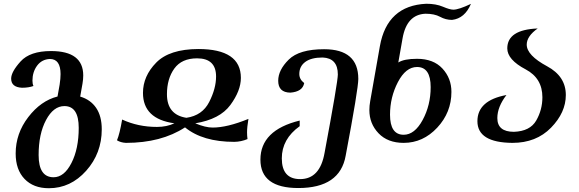

<svg xmlns="http://www.w3.org/2000/svg" viewBox="-20 -747 3066 1017"><path d="M263.7 191.9Q319.8 191.9 358.4 116.5Q397 41 397 -69.8Q397 -185.1 321.3 -185.1Q263.2 -185.1 223.9 -111.3Q184.6 -37.6 184.6 74.2Q184.6 191.9 263.7 191.9ZM238.8 250Q157.2 250 110.1 200.9Q63 151.9 63 65.9Q63 -39.6 129.6 -126.5Q196.3 -213.4 284.7 -235.8L295.9 -298.8Q300.8 -330.6 300.8 -354.5Q300.8 -434.6 244.1 -434.6Q201.2 -432.6 176.5 -399.2Q151.9 -365.7 151.9 -319.8Q151.9 -302.7 157.2 -291.5Q131.8 -282.2 96.2 -282.2Q39.1 -285.2 39.1 -330.6Q39.1 -366.2 88.9 -421.4Q138.7 -476.6 250.5 -476.6Q420.9 -476.6 420.9 -347.2Q420.9 -327.1 417 -304.2L404.8 -235.4Q459.5 -219.2 489.3 -175.5Q519 -131.8 519 -62Q519 64.9 436.5 157.5Q354 250 238.8 250Z M647 9.8Q619.1 8.3 599.6 -3.9Q613.8 -37.1 627 -113.8Q711.4 -74.7 811.5 -74.7Q862.8 -74.7 903.8 -93.8Q737.3 -116.7 737.3 -254.9Q737.3 -343.8 807.4 -415.3Q877.4 -486.8 1030.3 -487.3Q1255.9 -487.3 1255.9 -334.5Q1255.9 -266.6 1200.2 -190.9Q1144.5 -115.2 1014.2 -93.8Q1067.9 -71.3 1106.4 -71.3Q1183.6 -71.3 1295.9 -117.2Q1288.6 -73.7 1288.6 -46.4Q1288.6 -27.8 1291 -10.3Q1256.8 3.9 1220.7 4.4Q1053.7 4.4 960 -72.3Q834 9.8 647 9.8ZM967.3 -123Q1051.8 -135.3 1088.1 -206.8Q1124.5 -278.3 1124.5 -341.8Q1124.5 -438 1023.9 -438Q942.4 -438 903.3 -383.8Q864.3 -329.6 864.3 -248Q864.3 -139.2 967.3 -123Z M1560.1 249Q1359.4 249 1359.4 98.6Q1359.4 -57.6 1567.4 -108.4V-78.6Q1472.7 -10.7 1472.7 91.8Q1472.7 201.7 1569.8 201.7Q1674.8 201.7 1699.2 62.5Q1769.5 -313.5 1769.5 -352.5Q1769.5 -439 1689 -442.4Q1628.4 -442.4 1596.9 -418.9Q1565.4 -395.5 1565.4 -355Q1565.4 -326.7 1591.3 -307.1Q1583 -261.2 1517.6 -256.3Q1453.6 -257.3 1453.6 -319.3Q1453.6 -376 1509.3 -431.2Q1564.9 -486.3 1696.8 -486.3Q1877.9 -486.3 1877.9 -329.1Q1877.9 -276.4 1811 77.6Q1780.8 249 1560.1 249Z M2118.2 -33.2Q2176.3 -33.2 2218.8 -111.6Q2261.2 -189.9 2261.2 -285.6Q2261.2 -392.1 2189 -392.1Q2129.4 -392.1 2087.6 -312Q2045.9 -231.9 2045.9 -139.6Q2045.9 -33.2 2118.2 -33.2ZM2118.2 9.8Q2033.7 9.8 1985.1 -41Q1936.5 -91.8 1936.5 -164.1Q1936.5 -186.5 1940.9 -211.4L1992.2 -502.4Q2030.3 -717.3 2237.8 -727.1Q2289.6 -727.1 2326.2 -711.4Q2362.8 -695.8 2381.3 -695.8Q2409.7 -695.8 2474.6 -726.6Q2441.9 -649.4 2374.5 -641.6Q2340.8 -641.6 2311 -658Q2281.2 -674.3 2233.4 -674.3Q2134.3 -669.9 2112.3 -543.9L2089.8 -416Q2120.1 -435.5 2189 -435.5Q2275.9 -435.5 2323.5 -384Q2371.1 -332.5 2371.1 -260.3Q2371.1 -151.4 2295.9 -70.8Q2220.7 9.8 2118.2 9.8Z M2694.3 9.8Q2508.8 8.3 2508.8 -105Q2508.8 -215.3 2662.6 -243.7Q2614.3 -180.7 2614.3 -121.6Q2614.3 -48.8 2702.1 -48.8Q2787.6 -51.8 2820.3 -108.6Q2853 -165.5 2853 -231.9Q2853 -332.5 2764.6 -379.4Q2667 -430.7 2667 -490.7Q2667 -589.8 2828.1 -596.2Q2770 -555.2 2770 -510.7Q2770 -454.1 2877.9 -396Q2977.1 -342.8 2977.1 -243.7Q2977.1 -150.9 2898.7 -70.6Q2820.3 9.8 2694.3 9.8Z"/></svg>

Font: Kelvinch
Style: Bold Italic
Weight: 700
Italic angle: -10°
Designer: Paul James Miller
Foundry: High-Logic / Made with FontCreator
Version: Version 3.30 September 23, 2016